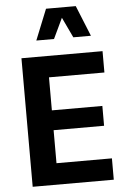

<svg xmlns="http://www.w3.org/2000/svg" viewBox="-63 -1011 668 1055"><g transform="rotate(-5 271.0 -484.0)"><path d="M521 -117.7V0H73.7V-709H521V-591.3H215.3V-409.2H493.7V-299.8H215.3V-117.7ZM464.8 -798.8H367.7L314.5 -911.1L261.2 -798.8H163.6L231.9 -968.3H396Z"/></g></svg>

Font: Estedad-FD Bold
Style: Regular
Weight: 700
Designer: Amin Abedi
Version: Version 7.3